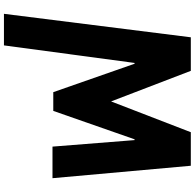

<svg xmlns="http://www.w3.org/2000/svg" viewBox="-27 -714 987 973"><g transform="rotate(90 466.5 -227.5)"><path d="M723 0 690 -416H686L542 -4H447L303 -416H299L210 246H50L169 -701H339L494 -297L650 -701H820L883 0Z"/></g></svg>

Font: Hussar
Style: BoldWeb
Weight: 700
Foundry: Cannot Into Space Fonts
Version: Version 2.00